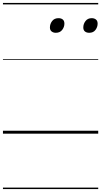

<svg xmlns="http://www.w3.org/2000/svg" viewBox="-20 -905 685 1300"><path d="M358 -683Q341 -683 329.5 -692Q318 -701 318 -719Q318 -743 333 -762.5Q348 -782 376 -782Q394 -782 405 -773Q416 -764 416 -745Q416 -722 401 -702.5Q386 -683 358 -683ZM584 -683Q566 -683 555 -692Q544 -701 544 -719Q544 -743 559 -762.5Q574 -782 601 -782Q618 -782 629.5 -773Q641 -764 641 -745Q641 -722 626.5 -702.5Q612 -683 584 -683ZM0 365H645V375H0ZM0 -20H645V0H0ZM0 -505H645V-500H0ZM0 -885H645V-875H0Z"/></svg>

Font: Playwrite DK Uloopet Guides
Style: Regular
Weight: 400
Designer: Veronika Burian, José Scaglione
Foundry: TypeTogether
Version: Version 1.003